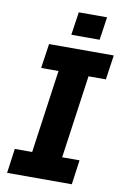

<svg xmlns="http://www.w3.org/2000/svg" viewBox="-97 -946 650 1002"><g transform="rotate(10 228.0 -445.0)"><path d="M14 0 32 -130H124L186 -570H94L113 -700H456L437 -570H345L283 -130H375L357 0ZM219 -768 237 -890H387L369 -768Z"/></g></svg>

Font: Finlandica
Style: Italic
Weight: 400
Italic angle: -8°
Designer: Niklas Ekholm, Juho Hiilivirta, Jaakko Suomalainen
Foundry: Helsinki Type Studio
Version: Version 1.064